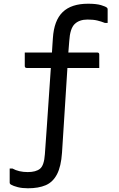

<svg xmlns="http://www.w3.org/2000/svg" viewBox="-20 -761 640 1031"><path d="M129 163Q173 163 195 145Q217 127 221 67Q226 -1 231.5 -81Q237 -161 242.5 -242Q248 -323 253 -396H124Q113 -396 113 -407V-479H259Q260 -500 261.5 -519.5Q263 -539 264 -556Q270 -651 316.5 -696Q363 -741 453 -741Q497 -741 522.5 -733.5Q548 -726 555 -719Q558 -716 558 -711V-638H543Q523 -646 502 -651Q481 -656 450 -656Q406 -656 381 -632Q368 -619 361 -596.5Q354 -574 352 -542Q350 -518 347 -479H502Q513 -479 513 -468V-396H342Q338 -332 333 -255Q328 -178 323 -97.5Q318 -17 313 59Q308 133 286 175Q264 217 225.5 233.5Q187 250 130 250Q99 250 75.5 244Q52 238 38 230Q32 226 32 219V144H47Q81 163 129 163Z"/></svg>

Font: Recursive Mn Lnr St
Style: Regular
Weight: 400
Monospace: yes
Version: Version 1.079;hotconv 1.0.112;makeotfexe 2.5.65598; ttfautoh